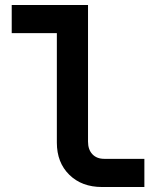

<svg xmlns="http://www.w3.org/2000/svg" viewBox="-20 -750 640 770"><path d="M389 0Q308 0 258 -49Q208 -98 208 -178V-617H27V-730H333V-182Q333 -150 350.5 -131.5Q368 -113 398 -113H559V0Z"/></svg>

Font: NKDuy Mono
Style: Bold
Weight: 700
Monospace: yes
Designer: NKDuy
Foundry: NKDuy
Version: Version 2.251; ttfautohint (v1.8.4.7-5d5b)